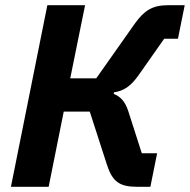

<svg xmlns="http://www.w3.org/2000/svg" viewBox="-20 -718 730 738"><path d="M22 0H167L225 -289H325L391 -85C412 -20 439 0 507 0H558L584 -129H525L473 -291C461 -328 443 -347 417 -357L418 -363C456 -369 482 -386 512 -428L611 -569H664L690 -698H626C565 -698 534 -677 498 -627L350 -417H250L307 -698H162Z"/></svg>

Font: Braiins Sans
Style: Bold Italic
Weight: 700
Italic angle: -11.31°
Designer: Mike Abbink, Paul van der Laan, Pieter van Rosmalen, Jiri Chlebus, Lubos Buracinsky
Foundry: Bold Monday, Sudetype
Version: Version 1.000;hotconv 1.0.109;makeotfexe 2.5.65596